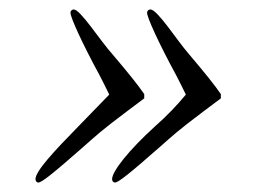

<svg xmlns="http://www.w3.org/2000/svg" viewBox="-20 -423 540 406"><path d="M447 -215V-224C434 -243 414 -268 380 -308C353 -339 313 -403 298 -403C294 -403 291 -400 291 -396C291 -386 316 -331 353 -263C360 -250 366 -237 373 -223C354 -200 333 -178 308 -156C253 -106 217 -61 217 -44C217 -40 220 -37 223 -37C230 -37 253 -55 320 -114C345 -136 355 -146 411 -188ZM285 -215V-224C272 -243 252 -268 218 -308C191 -338 150 -403 136 -403C132 -403 129 -400 129 -396C129 -386 154 -331 191 -263C198 -250 204 -237 211 -223L146 -156C93 -102 55 -61 55 -44C55 -40 58 -37 61 -37C68 -37 91 -55 158 -114C183 -136 193 -146 249 -188Z"/></svg>

Font: XITS
Style: Italic
Weight: 400
Italic angle: -16.33°
Designer: MicroPress Inc., with final additions and corrections provided by Coen Hoffman, Elsevier (retired)
Version: Version 1.107